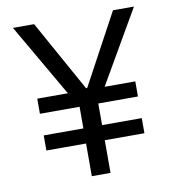

<svg xmlns="http://www.w3.org/2000/svg" viewBox="-79 -768 763 839"><g transform="rotate(-10 302.5 -349.0)"><path d="M520 -145H344V0H261V-145H85V-212H261V-308H85V-375H221L34 -698H128L303 -383H308L478 -698H571L384 -375H520V-308H344V-212H520Z"/></g></svg>

Font: IBM Plex Sans
Style: Regular
Weight: 400
Designer: Mike Abbink, Paul van der Laan, Pieter van Rosmalen
Foundry: Bold Monday
Version: Version 3.201